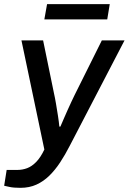

<svg xmlns="http://www.w3.org/2000/svg" viewBox="-46 -720 618 922"><path d="M52 182Q19 182 -1 177.5Q-21 173 -26 172L-14 96H38Q62 96 84.5 87.5Q107 79 128 57.5Q149 36 167 -2L57 -526H161L213 -273Q218 -251 223 -221.5Q228 -192 232.5 -163Q237 -134 239 -112H244Q251 -128 259.5 -148Q268 -168 277.5 -189Q287 -210 296 -229.5Q305 -249 312 -263L443 -526H552L289 -20Q267 23 243 59.5Q219 96 191 123.5Q163 151 129 166.5Q95 182 52 182ZM167 -627 180 -700H481L469 -627Z"/></svg>

Font: Archivo SemiBold Medium
Style: Italic
Weight: 500
Italic angle: -10°
Version: Version 2.001